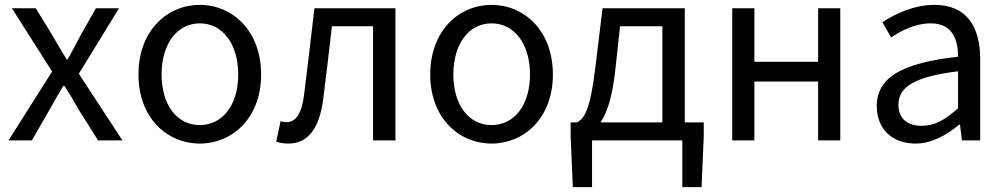

<svg xmlns="http://www.w3.org/2000/svg" viewBox="-20 -577 4129 789"><path d="M15 0H111L184 -127C203 -160 221 -193 240 -224H245C265 -193 285 -160 303 -127L383 0H483L304 -274L469 -543H374L307 -424C291 -393 275 -363 258 -333H254C236 -363 217 -393 200 -424L127 -543H29L194 -283Z M801 13C934 13 1053 -91 1053 -271C1053 -452 934 -557 801 -557C668 -557 549 -452 549 -271C549 -91 668 13 801 13ZM801 -63C707 -63 644 -146 644 -271C644 -396 707 -481 801 -481C895 -481 959 -396 959 -271C959 -146 895 -63 801 -63Z M1165 13C1244 13 1292 -47 1308 -168C1321 -268 1332 -369 1344 -469H1513V0H1605V-543H1272C1258 -425 1245 -308 1230 -191C1221 -110 1195 -75 1157 -75C1147 -75 1140 -77 1133 -79L1115 5C1131 10 1145 13 1165 13Z M2000 13C2133 13 2252 -91 2252 -271C2252 -452 2133 -557 2000 -557C1867 -557 1748 -452 1748 -271C1748 -91 1867 13 2000 13ZM2000 -63C1906 -63 1843 -146 1843 -271C1843 -396 1906 -481 2000 -481C2094 -481 2158 -396 2158 -271C2158 -146 2094 -63 2000 -63Z M2413 0H2784V192H2863L2872 -17V-74H2794V-543H2456L2427 -303C2406 -127 2382 -90 2351 -74H2325V-17L2334 192H2413ZM2508 -285 2528 -469H2702V-74H2448C2474 -113 2496 -177 2508 -285Z M2989 0H3080V-242H3342V0H3433V-543H3342V-323H3080V-543H2989Z M3742 13C3809 13 3870 -22 3922 -65H3925L3933 0H4008V-334C4008 -468 3952 -557 3820 -557C3733 -557 3656 -518 3606 -486L3642 -423C3685 -452 3742 -481 3805 -481C3894 -481 3917 -414 3917 -344C3686 -318 3583 -259 3583 -141C3583 -43 3651 13 3742 13ZM3768 -60C3714 -60 3672 -85 3672 -147C3672 -217 3734 -262 3917 -284V-132C3864 -85 3821 -60 3768 -60Z"/></svg>

Font: DAIFUKU Sans JP
Style: Regular
Weight: 400
Designer: Original font ‘Source Han Sans JP’ : Ryoko NISHIZUKA  (kana, bopomofo & ideographs); Paul D. Hunt (Latin, Greek & Cyrill
Foundry: Daifuku
Version: Version 1.001